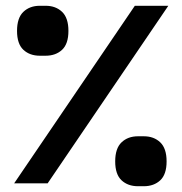

<svg xmlns="http://www.w3.org/2000/svg" viewBox="-20 -635 629 665"><path d="M447 -615H563L145 0H29ZM379 -76Q379 -121 401 -142Q423 -163 458 -163H478Q513 -163 535 -142Q557 -121 557 -76Q557 -31 535 -10.5Q513 10 478 10H458Q423 10 401 -10.5Q379 -31 379 -76ZM39 -528Q39 -573 61 -594Q83 -615 118 -615H138Q173 -615 195 -594Q217 -573 217 -528Q217 -483 195 -462.5Q173 -442 138 -442H118Q83 -442 61 -462.5Q39 -483 39 -528Z"/></svg>

Font: IBM Plex Arabic SemiBold
Style: Regular
Weight: 600
Designer: Mike Abbink, Paul van der Laan, Pieter van Rosmalen, Wael Morcos, Khajak Apelian
Foundry: Bold Monday
Version: Version 1.0